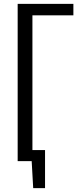

<svg xmlns="http://www.w3.org/2000/svg" viewBox="-20 -830 415 989"><path d="M71 0V-810H358V-751H147V0ZM151 139 140 -57H212V139ZM92 -57H167V0H92Z"/></svg>

Font: Oswald Light
Style: Regular
Weight: 300
Designer: Vernon Adams
Foundry: Vernon Adams
Version: Version 4.103;gftools[0.9.33.dev8+g029e19f]